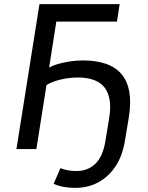

<svg xmlns="http://www.w3.org/2000/svg" viewBox="-20 -725 718 934"><path d="M346 189Q315 189 288.5 184Q262 179 241 169L274 93Q291 100 310.5 103.5Q330 107 352 107Q407 107 444 71.5Q481 36 493 -41L511 -150Q527 -247 490 -297.5Q453 -348 357 -348Q330 -348 302 -343.5Q274 -339 249.5 -331Q225 -323 206 -311L157 0H60L172 -705H562L549 -620H254L219 -396Q238 -407 265 -414.5Q292 -422 322.5 -426.5Q353 -431 383 -431Q448 -431 495.5 -414.5Q543 -398 571.5 -364Q600 -330 609 -278.5Q618 -227 607 -156L588 -42Q576 33 542 84Q508 135 458 162Q408 189 346 189Z"/></svg>

Font: Nunito Sans 7pt SemiCondensed Medium
Style: Italic
Weight: 500
Width: 4
Italic angle: -9°
Designer: Vernon Adams
Foundry: Vernon Adams
Version: Version 3.101;gftools[0.9.27]